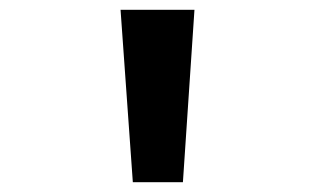

<svg xmlns="http://www.w3.org/2000/svg" viewBox="-20 -835 640 391"><path d="M225.5 -815H376L352.5 -464H250.5Z"/></svg>

Font: JuliaMono Medium
Style: Regular
Weight: 500
Monospace: yes
Designer: cormullion
Foundry: corm
Version: Version 0.054; ttfautohint (v1.8.4)